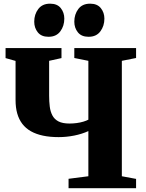

<svg xmlns="http://www.w3.org/2000/svg" viewBox="-20 -998 772 1018"><path d="M448.5 -303Q415 -287.5 373.5 -279.2Q332 -271 291 -271Q244.5 -271 208 -278.8Q171.5 -286.5 144 -302Q116.5 -317.5 98.5 -341Q80.5 -364.5 71.5 -396Q62.5 -427.5 62.5 -467.5V-675L9.5 -690V-743H306V-690L240.5 -675.5V-491Q240.5 -460 243.8 -433.2Q247 -406.5 257.8 -386Q268.5 -365.5 290.2 -354.2Q312 -343 348.5 -343Q367 -343 386.2 -345.5Q405.5 -348 422 -353Q438.5 -358 448.5 -363.5V-675.5L374 -690.5V-743H701.5V-690.5L626 -675.5V-63.5L701.5 -49.5V0H343.5V-50L448.5 -63.5ZM236.5 -803Q199.5 -803 180.5 -826.5Q161.5 -850 161.5 -883Q161.5 -922 183 -950.2Q204.5 -978.5 245 -978.5H246Q283.5 -978.5 302.2 -955Q321 -931.5 321 -899Q321 -860.5 299.8 -831.8Q278.5 -803 237.5 -803ZM449 -803Q412 -803 393 -826.5Q374 -850 374 -883Q374 -922 395.2 -950.2Q416.5 -978.5 457.5 -978.5H458.5Q495.5 -978.5 514.5 -955Q533.5 -931.5 533.5 -899Q533.5 -860.5 512.2 -831.8Q491 -803 450 -803Z"/></svg>

Font: Merriweather 60pt Black
Style: Regular
Weight: 900
Version: Version 2.100